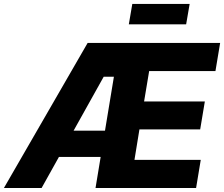

<svg xmlns="http://www.w3.org/2000/svg" viewBox="-44 -943 1124 963"><path d="M-24.4 0 395.5 -727.5H1060.1L1036.6 -586.4H704.1L678.7 -434.1H983.4L960 -293.9H655.3L630.4 -141.1H962.9L939.5 0H435.1L527.3 -558.1H476.1L164.6 0ZM174.3 -155.8 195.8 -287.6H576.7L555.2 -155.8ZM907.2 -923.3 889.6 -820.8H602.1L619.6 -923.3Z"/></svg>

Font: Inter 16pt ExtraBold
Style: Italic
Weight: 800
Italic angle: -9.3988°
Version: Version 4.001;git-66647c0bb